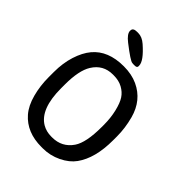

<svg xmlns="http://www.w3.org/2000/svg" viewBox="-254 -1048 1184 1184"><g transform="rotate(45 337.5 -456.5)"><path d="M152.3 -370.6V-338.4Q152.3 -157.2 243.2 -104Q276.9 -84.5 319.8 -84.5H327.6Q412.6 -84.5 460 -153.8Q498.5 -210.4 498.5 -346.7V-363.3Q498.5 -424.8 485.8 -478Q473.1 -531.2 454.3 -559.8Q435.5 -588.4 402.8 -606.2Q370.1 -624 325.7 -624H317.9Q233.9 -624 189 -551.8Q152.3 -493.2 152.3 -370.6ZM352.5 -758.8Q335.9 -758.8 245.6 -829.1Q202.1 -862.8 202.1 -890.1L202.6 -892.6Q202.6 -915.5 237.3 -915.5H248Q281.7 -915.5 314.5 -886.7Q394 -816.9 394 -777.3V-770.5Q394 -757.8 373.5 -757.8H360.4Q355.5 -758.8 352.5 -758.8ZM606 -371.6V-337.9Q606 -182.1 542 -93.3Q511.7 -51.3 454.8 -23.7Q397.9 3.9 334 3.9H322.8Q194.3 3.9 123 -78.1Q86.4 -120.1 68.1 -188.7Q49.8 -257.3 49.8 -332V-377Q49.8 -455.1 70.3 -519.5Q90.8 -584 125 -625Q193.8 -707.5 329.6 -707.5H331.1Q399.4 -707.5 452.1 -683.1Q554.2 -635.7 585.9 -518.6Q606 -443.8 606 -371.6Z"/></g></svg>

Font: Averia Sans Libre
Style: Regular
Weight: 400
Version: Version 1.002